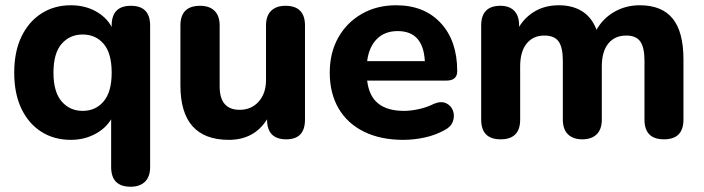

<svg xmlns="http://www.w3.org/2000/svg" viewBox="-20 -521 2674 729"><path d="M294 -100Q343 -100 373.5 -136Q404 -172 404 -245Q404 -319 373.5 -354.5Q343 -390 294 -390Q245 -390 214 -354.5Q183 -319 183 -245Q183 -172 214 -136Q245 -100 294 -100ZM476 188Q402 188 402 113V-68Q381 -33 340 -11.5Q299 10 249 10Q185 10 136.5 -21Q88 -52 61 -109Q34 -166 34 -245Q34 -325 61.5 -382Q89 -439 137.5 -470Q186 -501 249 -501Q301 -501 342 -479Q383 -457 404 -419V-424Q404 -499 477 -499Q550 -499 550 -424V113Q550 150 530.5 169Q511 188 476 188Z M849 10Q665 10 665 -197V-424Q665 -499 740 -499Q775 -499 794.5 -480Q814 -461 814 -424V-193Q814 -104 890 -104Q934 -104 962 -135Q990 -166 990 -217V-424Q990 -461 1009.5 -480Q1029 -499 1064 -499Q1138 -499 1138 -424V-67Q1138 8 1067 8Q994 8 994 -67V-68Q945 10 849 10Z M1511 10Q1425 10 1362 -21Q1299 -52 1265.5 -109.5Q1232 -167 1232 -245Q1232 -321 1264.5 -378.5Q1297 -436 1354 -468.5Q1411 -501 1484 -501Q1591 -501 1653.5 -433.5Q1716 -366 1716 -251Q1716 -215 1675 -215H1374Q1381 -156 1416 -128Q1451 -100 1514 -100Q1539 -100 1569.5 -106.5Q1600 -113 1628 -127Q1655 -138 1674 -129Q1693 -120 1700 -100.5Q1707 -81 1699.5 -60Q1692 -39 1668 -27Q1634 -8 1593 1Q1552 10 1511 10ZM1374 -289H1593Q1587 -403 1490 -403Q1441 -403 1411 -373Q1381 -343 1374 -289Z M1881 8Q1807 8 1807 -67V-424Q1807 -499 1880 -499Q1914 -499 1932.5 -480Q1951 -461 1951 -424V-419Q1974 -457 2012.5 -479Q2051 -501 2102 -501Q2154 -501 2190.5 -478Q2227 -455 2245 -408Q2269 -451 2312.5 -476Q2356 -501 2409 -501Q2493 -501 2534 -450.5Q2575 -400 2575 -295V-67Q2575 8 2501 8Q2427 8 2427 -67V-290Q2427 -341 2411 -363.5Q2395 -386 2358 -386Q2314 -386 2289.5 -355.5Q2265 -325 2265 -269V-67Q2265 -30 2245.5 -11Q2226 8 2191 8Q2156 8 2136.5 -11Q2117 -30 2117 -67V-290Q2117 -341 2101 -363.5Q2085 -386 2047 -386Q2004 -386 1979.5 -355.5Q1955 -325 1955 -269V-67Q1955 8 1881 8Z"/></svg>

Font: Chiron GoRound TC
Style: Bold
Weight: 700
Designer: Ryoko NISHIZUKA 西塚涼子 (kana, bopomofo & ideographs); Paul D. Hunt (Latin, Greek & Cyrillic); Sandoll Communications 산돌커뮤니
Foundry: Adobe
Version: Version 1.000;hotconv 1.1.1;makeotfexe 2.6.0